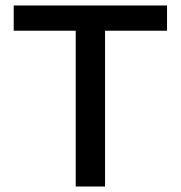

<svg xmlns="http://www.w3.org/2000/svg" viewBox="-20 -680 659 700"><path d="M589 -660V-568H363V0H256V-568H30V-660Z"/></svg>

Font: Elaine Sans Medium
Style: Regular
Weight: 500
Designer: Wei Huang
Foundry: Wei Huang
Version: Version 2.001;December 24, 2019;FontCreator 12.0.0.2547 64-b